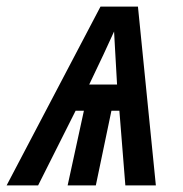

<svg xmlns="http://www.w3.org/2000/svg" viewBox="-75 -559 551 579"><path d="M-55 0 228 -539H341L395 0H303L285 -225H261L214 0H129L178 -225H153L40 0ZM278 -304Q274 -375 272 -410Q270 -445 269 -464Q254 -431 237.5 -395.5Q221 -360 194 -304Z"/></svg>

Font: Noto Sans Condensed Medium
Style: Italic
Weight: 500
Width: 3
Italic angle: -12°
Designer: Monotype Design Team
Foundry: Monotype Imaging Inc.
Version: Version 2.013; ttfautohint (v1.8.4.7-5d5b)